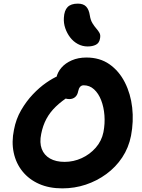

<svg xmlns="http://www.w3.org/2000/svg" viewBox="-20 -1028 782 1058"><path d="M323 10Q251 10 195.5 -14.5Q140 -39 104 -83.5Q68 -128 55.5 -187Q43 -246 57 -313Q68 -372 96.5 -421Q125 -470 161 -508Q197 -546 234.5 -572Q272 -598 303.5 -611Q335 -624 353 -624Q375 -624 387 -617.5Q399 -611 408 -593Q422 -565 409 -541.5Q396 -518 368 -502Q320 -472 287.5 -440.5Q255 -409 235.5 -372.5Q216 -336 207 -290Q197 -242 210 -207.5Q223 -173 255.5 -154.5Q288 -136 336 -136Q385 -136 430 -156.5Q475 -177 507.5 -214Q540 -251 550 -300Q559 -347 555.5 -392.5Q552 -438 537.5 -475.5Q523 -513 498.5 -535.5Q474 -558 441 -558Q429 -558 421.5 -549.5Q414 -541 411 -526Q407 -504 394 -493Q381 -482 362 -482Q339 -482 319.5 -495.5Q300 -509 291.5 -535.5Q283 -562 291 -601Q297 -630 318.5 -655Q340 -680 375.5 -695.5Q411 -711 456 -711Q530 -711 583 -674Q636 -637 668 -574Q700 -511 708.5 -435Q717 -359 702 -280Q689 -214 653.5 -160.5Q618 -107 566 -69Q514 -31 452.5 -10.5Q391 10 323 10ZM463 -772Q434 -772 409 -785.5Q384 -799 366.5 -822Q349 -845 339.5 -873Q330 -901 332 -930Q334 -970 352.5 -989Q371 -1008 409 -1008Q439 -1008 454.5 -992Q470 -976 475 -943Q479 -917 489.5 -900Q500 -883 511 -870.5Q522 -858 528.5 -846Q535 -834 531 -815Q527 -791 508.5 -781.5Q490 -772 463 -772Z"/></svg>

Font: Shantell Sans Light
Style: Bold Italic
Weight: 700
Italic angle: -11°
Version: Version 1.011;[c5ecc13dd]